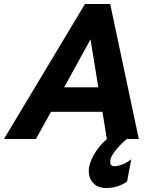

<svg xmlns="http://www.w3.org/2000/svg" viewBox="-81 -700 790 967"><path d="M347 -680H474L618 0H558Q525 27 501.5 57Q478 87 475 104Q474 108 474 115Q474 137 495 137Q512 137 535 128.5Q558 120 580 102L559 214Q513 247 455 247Q412 247 389 222.5Q366 198 366 161Q366 126 391.5 80Q417 34 458 0H457L435 -137H176L100 0H-61ZM414 -260 375 -502 242 -260Z"/></svg>

Font: Teachers
Style: Bold Italic
Weight: 700
Designer: Alfredo Marco Pradil & Chank Diesel
Version: Version 0.009